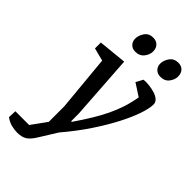

<svg xmlns="http://www.w3.org/2000/svg" viewBox="-334 -789 1037 1037"><g transform="rotate(45 185.0 -270.5)"><path d="M24 171Q1 171 -22 165Q-45 159 -67 143L-65 96H40L103 9V-110L73 -429L-1 -448V-493L161 -509L186 -137V-79H191Q226 -130 252.5 -173.5Q279 -217 298.5 -257.5Q318 -298 331.5 -339.5Q345 -381 353 -428L282 -474L304 -514Q326 -516 349 -513Q372 -510 392 -503.5Q412 -497 424.5 -485.5Q437 -474 437 -458Q437 -428 420.5 -379Q404 -330 372 -268Q340 -206 293 -135Q246 -64 183 10L122 108Q101 143 80 157Q59 171 24 171ZM357 -589Q334 -589 320 -603.5Q306 -618 306 -639Q306 -664 323 -688Q340 -712 373 -712Q396 -712 410 -697.5Q424 -683 424 -658Q424 -634 407 -611.5Q390 -589 357 -589ZM165 -589Q142 -589 128.5 -603.5Q115 -618 115 -639Q115 -664 131.5 -688Q148 -712 181 -712Q204 -712 218.5 -697.5Q233 -683 233 -658Q233 -634 215.5 -611.5Q198 -589 165 -589Z"/></g></svg>

Font: Faustina Medium
Style: Italic
Weight: 500
Italic angle: -8°
Designer: Alfonso Garcia
Foundry: http://www.omnibus-type.com
Version: Version 1.200